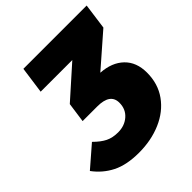

<svg xmlns="http://www.w3.org/2000/svg" viewBox="-216 -825 974 974"><g transform="rotate(-45 271.0 -338.0)"><path d="M543 -557 370 -406Q448 -401 493 -357.5Q538 -314 538 -239Q538 -159 496 -100.5Q454 -42 382 -11Q310 20 222 20Q134 20 76.5 -9Q19 -38 -20 -91L92 -188Q124 -156 152.5 -142Q181 -128 220 -128Q267 -128 299 -156Q331 -184 331 -230Q331 -296 238 -296H133L148 -403L315 -552H88L108 -696H562Z"/></g></svg>

Font: Fira Sans Black
Style: Italic
Weight: 900
Italic angle: -8°
Designer: Carrois Corporate & Edenspiekermann AG
Foundry: Carrois Corporate GbR & Edenspiekermann AG
Version: Version 4.203